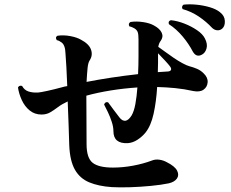

<svg xmlns="http://www.w3.org/2000/svg" viewBox="-20 -842 1040 865"><path d="M484 1Q424 -3 382 -20.5Q340 -38 317.5 -77.5Q295 -117 292 -187Q291 -230 289 -281.5Q287 -333 285 -385Q259 -373 240.5 -359Q222 -345 205.5 -335.5Q189 -326 167 -326Q136 -326 113.5 -344.5Q91 -363 78 -391.5Q65 -420 61 -448Q64 -454 70 -455.5Q76 -457 80 -454Q90 -436 108 -430Q126 -424 151 -425Q163 -426 193 -432.5Q223 -439 260 -449Q265 -451 271 -452Q277 -453 283 -454Q281 -502 279 -541Q277 -580 275 -601Q274 -639 257 -651Q253 -654 247.5 -657Q242 -660 236 -661Q227 -674 239 -681Q266 -685 296 -679.5Q326 -674 345 -663Q381 -644 390 -618.5Q399 -593 384 -570Q377 -560 374.5 -535Q372 -510 370 -473Q421 -483 480 -492Q539 -501 602 -508Q604 -549 604 -589.5Q604 -630 604 -665Q604 -687 600.5 -697Q597 -707 586 -714Q582 -716 576 -719Q570 -722 563 -723Q556 -736 568 -743Q594 -747 624.5 -742.5Q655 -738 674 -727Q700 -713 708.5 -694.5Q717 -676 704 -658Q696 -648 693 -631Q703 -624 721.5 -610.5Q740 -597 761 -582.5Q782 -568 801.5 -557.5Q821 -547 832 -544Q851 -539 867.5 -532Q884 -525 897 -512Q917 -493 915.5 -471.5Q914 -450 897 -438Q880 -426 850 -432Q810 -441 769.5 -445Q729 -449 688 -450Q684 -384 672 -329.5Q660 -275 635 -244Q620 -226 599.5 -212.5Q579 -199 556 -197Q491 -194 491 -251Q491 -270 483.5 -293Q476 -316 466 -337Q456 -358 449 -371Q454 -385 467 -381Q475 -370 491 -348.5Q507 -327 518 -313Q531 -296 546 -298Q560 -301 573 -322Q584 -341 590 -374Q596 -407 599 -448Q538 -444 479 -434.5Q420 -425 369 -411Q369 -367 369.5 -309.5Q370 -252 370 -193Q370 -130 397.5 -108.5Q425 -87 489 -87Q533 -87 579 -95.5Q625 -104 665 -119Q680 -125 698 -122.5Q716 -120 732 -111Q768 -93 778 -73Q788 -53 777 -37.5Q766 -22 740 -16Q706 -9 659.5 -4.5Q613 0 566.5 1.5Q520 3 484 1ZM890 -596Q865 -582 849 -609Q831 -644 803 -677.5Q775 -711 741 -733Q736 -747 750 -751Q779 -748 810 -736Q841 -724 867 -706.5Q893 -689 903 -669Q916 -644 910.5 -624Q905 -604 890 -596ZM981 -713Q972 -705 959.5 -705.5Q947 -706 936 -716Q909 -745 875.5 -767.5Q842 -790 803 -801Q799 -806 800.5 -812Q802 -818 807 -821Q833 -824 864.5 -821Q896 -818 925 -809.5Q954 -801 971 -787Q992 -771 993 -747.5Q994 -724 981 -713ZM691 -517Q702 -518 713.5 -518.5Q725 -519 737 -520Q748 -521 750.5 -527.5Q753 -534 745 -544Q740 -551 723 -569.5Q706 -588 692 -602Q692 -581 692 -559.5Q692 -538 691 -517Z"/></svg>

Font: Zen Old Mincho Black
Style: Regular
Weight: 900
Designer: Yoshimichi Ohira
Foundry: Positype
Version: Version 1.001